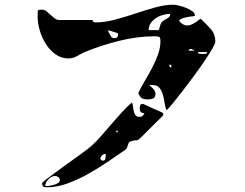

<svg xmlns="http://www.w3.org/2000/svg" viewBox="-20 -748 1040 815"><path d="M807 -680Q802 -679 791.5 -678Q781 -677 770 -674.5Q759 -672 750.5 -668.5Q742 -665 740 -660Q755 -640 776 -640Q785 -640 794.5 -644.5Q804 -649 811.5 -654Q819 -659 824 -663.5Q829 -668 830 -668Q832 -668 833 -667Q856 -646 875 -624.5Q894 -603 894 -571Q894 -563 881 -541Q868 -519 848 -489Q828 -459 803.5 -426Q779 -393 756 -363Q733 -333 714.5 -310.5Q696 -288 687 -280Q681 -294 678.5 -312.5Q676 -331 671 -347.5Q666 -364 656.5 -375.5Q647 -387 627 -387H613Q620 -382 630 -371.5Q640 -361 640 -350Q640 -334 630 -330Q620 -326 608 -326Q593 -326 584 -330Q575 -334 567 -353Q578 -377 594 -403.5Q610 -430 625 -458.5Q640 -487 650.5 -516Q661 -545 661 -573Q661 -588 656.5 -591Q652 -594 638 -594Q563 -594 485 -574.5Q407 -555 340 -527Q322 -519 306 -509.5Q290 -500 270 -500Q240 -500 215.5 -517.5Q191 -535 174.5 -561.5Q158 -588 149 -618Q140 -648 140 -673V-700Q142 -706 147.5 -706.5Q153 -707 157 -707Q169 -707 177.5 -700Q186 -693 194.5 -685Q203 -677 212 -670Q221 -663 233 -663H373Q374 -656 377.5 -654.5Q381 -653 386 -653Q425 -653 468 -664.5Q511 -676 554.5 -690.5Q598 -705 639 -716.5Q680 -728 716 -728Q723 -728 738.5 -724.5Q754 -721 769 -715Q784 -709 795.5 -701Q807 -693 807 -683ZM653 -620Q654 -620 656.5 -627.5Q659 -635 660 -640Q663 -652 670 -657.5Q677 -663 684 -666.5Q691 -670 696.5 -674.5Q702 -679 702 -689Q687 -689 671 -684.5Q655 -680 641.5 -671Q628 -662 619.5 -649Q611 -636 611 -620ZM440 -613Q448 -600 451.5 -593Q455 -586 466 -586Q481 -586 481 -601Q481 -606 480 -607L440 -620ZM793 -540H787Q782 -538 780 -533H807ZM820 -527Q821 -520 828.5 -519.5Q836 -519 840 -519Q844 -519 851.5 -519.5Q859 -520 860 -527ZM707 -473H698Q698 -464 707 -460ZM673 -260Q673 -258 663 -248.5Q653 -239 639.5 -225.5Q626 -212 611.5 -197.5Q597 -183 587 -173Q575 -161 570 -157Q565 -153 561.5 -152.5Q558 -152 552.5 -152Q547 -152 533 -147Q528 -145 526 -140.5Q524 -136 522.5 -131Q521 -126 519 -121Q517 -116 513 -113Q480 -90 439.5 -62.5Q399 -35 355.5 -10.5Q312 14 267 30.5Q222 47 180 47Q169 47 164 44Q159 41 159 29Q159 27 173.5 15.5Q188 4 210 -12Q232 -28 258 -47Q284 -66 308 -83Q332 -100 349.5 -113.5Q367 -127 373 -133Q391 -150 412 -174Q433 -198 455 -223.5Q477 -249 499 -273Q521 -297 540 -313Q544 -306 545 -294.5Q546 -283 548.5 -273Q551 -263 557.5 -256.5Q564 -250 580 -253Q583 -254 588 -259Q593 -264 593 -267Q579 -269 576 -274.5Q573 -280 573 -289Q573 -297 575.5 -302Q578 -307 587 -307Q587 -307 596 -303Q605 -299 615.5 -294Q626 -289 635.5 -285Q645 -281 647 -280Q653 -278 663 -273Q673 -268 673 -267ZM480 -193Q479 -196 474.5 -192Q470 -188 473 -187Q476 -185 478.5 -187.5Q481 -190 480 -193ZM429 -95Q415 -95 407 -80Q406 -79 406 -77Q406 -74 407 -73Q408 -68 413 -67Q414 -66 417 -66Q427 -66 428 -78Q429 -90 429 -95ZM234 17Q234 9 227.5 4Q221 -1 214 -1Q199 -1 185.5 13Q172 27 172 42Q176 42 186.5 41Q197 40 207.5 37Q218 34 226 29Q234 24 234 17Z"/></svg>

Font: Genkaimincho
Style: Regular
Weight: 800
Designer: Dr. Ken Lunde (project architect, glyph set definition & overall production); Masataka HATTORI \u670D \u90E8 \u6B63 \u8C
Foundry: Adobe Systems Incorporated
Version: Version 1.00